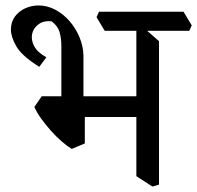

<svg xmlns="http://www.w3.org/2000/svg" viewBox="-20 -651 723 704"><path d="M286 -243 205 -274V-481Q205 -510 198.5 -533Q192 -556 169 -573Q141 -576 122 -562.5Q103 -549 98 -527.5Q93 -506 105 -482.5Q117 -459 150 -441L124 -406Q60 -446 40 -481Q20 -516 20 -542Q20 -570 34.5 -590Q49 -610 72.5 -620.5Q96 -631 121 -631Q153 -631 182.5 -615.5Q212 -600 235 -573.5Q258 -547 271.5 -514.5Q285 -482 286 -448ZM243 -105Q225 -116 205 -133.5Q185 -151 166 -172.5Q147 -194 131 -216Q115 -238 106 -259L133 -298H224L291 -263V-125ZM202 -222 171 -298H499L521 -222ZM539 33 480 -5V-562L505 -551L563 -500V26ZM364 -538 334 -588 343 -608H653L683 -558L674 -538Z"/></svg>

Font: Eczar
Style: Regular
Weight: 400
Designer: Vaibhav Singh
Foundry: Rosetta Type Foundry
Version: Version 2.000